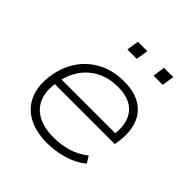

<svg xmlns="http://www.w3.org/2000/svg" viewBox="-184 -831 983 983"><g transform="rotate(45 307.0 -340.0)"><path d="M301 8Q220 8 164.5 -22Q109 -52 84 -108Q59 -164 69 -242Q79 -316 116.5 -373Q154 -430 215.5 -462.5Q277 -495 357 -495Q433 -495 480.5 -464.5Q528 -434 546 -380Q564 -326 553 -255L550 -234H97L104 -275H534L510 -258Q520 -319 505 -363Q490 -407 452 -430Q414 -453 354 -453Q290 -453 240.5 -427.5Q191 -402 160 -357Q129 -312 119 -256L117 -244Q106 -178 125 -131.5Q144 -85 189.5 -60.5Q235 -36 304 -36Q357 -36 405 -50Q453 -64 497 -98L519 -62Q480 -28 421 -10Q362 8 301 8ZM442 -622 452 -688H519L509 -622ZM253 -622 263 -688H331L321 -622Z"/></g></svg>

Font: Nunito Sans 10pt SemiExpanded ExtraLight
Style: Italic
Weight: 250
Width: 6
Italic angle: -9°
Designer: Vernon Adams
Foundry: Vernon Adams
Version: Version 3.101;gftools[0.9.27]